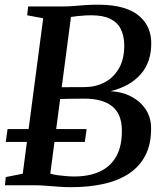

<svg xmlns="http://www.w3.org/2000/svg" viewBox="-24 -770 684 798"><path d="M271 8Q246.5 8 219.8 6Q193 4 167.5 2Q142 0 121.5 0H-3.5L0 -34L70.5 -48L155.5 -694L89 -706.5L93 -743H228.5Q257.5 -743 281.8 -745Q306 -747 330.2 -748.8Q354.5 -750.5 384 -750.5Q445.5 -750.5 487.8 -737.8Q530 -725 555.5 -702.8Q581 -680.5 592.8 -652.2Q604.5 -624 604.5 -593.5Q606 -513.5 561.5 -462.2Q517 -411 435.5 -391Q484.5 -388.5 522.5 -368.2Q560.5 -348 582.2 -314.5Q604 -281 604 -237.5Q604.5 -172 580.8 -125.2Q557 -78.5 512.8 -49Q468.5 -19.5 407.2 -5.8Q346 8 271 8ZM284.5 -36.5Q346 -36.5 390.8 -57Q435.5 -77.5 459.5 -120.5Q483.5 -163.5 482.5 -230.5Q481.5 -297 441.8 -328.5Q402 -360 328 -360Q292 -360 268.5 -359.5Q245 -359 226 -358.5L185 -48.5Q196.5 -44.5 214.2 -42Q232 -39.5 251 -38Q270 -36.5 284.5 -36.5ZM232.5 -407.5Q254 -407.5 278.8 -407.8Q303.5 -408 328 -408Q372 -408 409.8 -427.2Q447.5 -446.5 470.2 -485.5Q493 -524.5 492.5 -584Q491.5 -623 477.5 -650.2Q463.5 -677.5 433.5 -692Q403.5 -706.5 355 -706.5Q346 -706.5 330.8 -705.8Q315.5 -705 299.2 -703.2Q283 -701.5 271 -699.5ZM0 -180 7.5 -233.5H336L328.5 -180Z"/></svg>

Font: Merriweather 60pt Medium
Style: Italic
Weight: 500
Italic angle: -7.8°
Version: Version 2.101